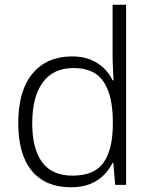

<svg xmlns="http://www.w3.org/2000/svg" viewBox="-20 -780 639 810"><path d="M279 10Q172 10 114.5 -59Q57 -128 57 -261Q57 -398 117.5 -470Q178 -542 284 -542Q329 -542 362 -528.5Q395 -515 418.5 -492Q442 -469 455 -441H459Q458 -464 456.5 -493Q455 -522 455 -545V-760H512V0H466L458 -93H455Q441 -65 418 -41.5Q395 -18 361 -4Q327 10 279 10ZM286 -39Q379 -39 417.5 -95Q456 -151 456 -257V-266Q456 -376 417.5 -434.5Q379 -493 290 -493Q205 -493 160.5 -432.5Q116 -372 116 -260Q116 -152 158 -95.5Q200 -39 286 -39Z"/></svg>

Font: Noto Sans Georgian Light
Style: Regular
Weight: 300
Version: Version 2.002